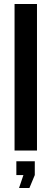

<svg xmlns="http://www.w3.org/2000/svg" viewBox="-20 -755 244 963"><path d="M53 0H165.5V-735H53ZM75.5 188H127.5L154.5 123V54H62V123H97.5Z"/></svg>

Font: League Gothic SemiExpanded
Style: Regular
Weight: 400
Width: 6
Designer: The League of Moveable Type
Version: Version 1.600; ttfautohint (v1.8.3)